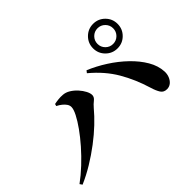

<svg xmlns="http://www.w3.org/2000/svg" viewBox="-128 -1036 1255 1255"><g transform="rotate(-45 500.0 -408.5)"><path d="M819.6 -529.1Q772.4 -529.1 739.3 -562.2Q706.2 -595.3 706.2 -642.5Q706.2 -689.7 739.3 -722.8Q772.4 -755.9 819.6 -755.9Q866.8 -755.9 899.9 -722.8Q933 -689.7 933 -642.5Q933 -595.3 899.9 -562.2Q866.8 -529.1 819.6 -529.1ZM16.2 -77.9Q62.8 -111.8 109.1 -155.3Q155.4 -198.8 195.9 -244.9Q236.5 -291.1 267.8 -335.1Q299.2 -379.1 317.4 -414.8Q335.6 -450.6 335.6 -471.6Q335.6 -486.3 326.8 -499.5Q317.9 -512.7 303.2 -524.7Q288.6 -536.8 269.5 -546.1L273.4 -561Q288.5 -564.4 309.8 -566.8Q331.1 -569.2 350.2 -567.6Q376.1 -566.2 400.4 -551.3Q424.7 -536.4 444.4 -514.5Q464.1 -492.5 475.6 -470.2Q487.1 -448 487.1 -431Q487.1 -411.7 468.6 -397.3Q450 -382.8 433.4 -363.2Q401.3 -324.3 356.7 -281.9Q312.1 -239.6 258.3 -198.8Q204.5 -158 145.8 -122.3Q87.2 -86.7 27.8 -61ZM861.5 -111.7Q830.7 -111 816.1 -133.8Q801.5 -156.6 790.2 -194.6Q758.1 -301.3 705.7 -391.1Q653.3 -480.9 562.8 -556.2L574.7 -571.6Q638.3 -545.3 700.5 -505.4Q762.7 -465.6 813.7 -416.5Q864.7 -367.4 895.9 -314Q927.1 -260.5 929.8 -206.1Q931.3 -181.6 922.5 -159.9Q913.6 -138.2 898.1 -125.3Q882.6 -112.5 861.5 -111.7ZM819.6 -570.1Q849.7 -570.1 870.9 -591.3Q892 -612.4 892 -642.5Q892 -672.6 870.9 -693.8Q849.7 -715 819.6 -715Q789.5 -715 768.3 -693.8Q747.2 -672.6 747.2 -642.5Q747.2 -612.4 768.3 -591.3Q789.5 -570.1 819.6 -570.1Z"/></g></svg>

Font: Noto Serif KR ExtraLight
Style: Regular
Weight: 200
Designer: Ryoko NISHIZUKA 西塚涼子 (kana & ideographs); Frank Grießhammer (Latin, Greek & Cyrillic); Wenlong ZHANG 张文龙 (bopomofo); San
Foundry: Adobe
Version: Version 2.002-H1;hotconv 1.1.0;makeotfexe 2.6.0